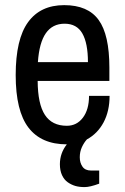

<svg xmlns="http://www.w3.org/2000/svg" viewBox="-20 -555 492 755"><path d="M410.1 -236.8H128.1Q128.6 -146 156.6 -103.2Q184.6 -60.4 242.8 -60.4Q281.9 -60.4 306 -92.3Q330.1 -124.2 330.1 -178.1H410.9Q410.9 -118.2 387.3 -73.8Q363.6 -29.5 321.9 -7Q310.6 5.2 302.1 23.5Q293.7 41.7 293.7 63.4Q293.7 85.1 304.3 100.3Q314.9 115.6 338 115.6H370.1V167.2Q333.6 180.7 312.8 180.7Q291.9 180.7 276.3 176.2Q260.6 171.6 246.5 161.8Q232.4 152 223.9 133.8Q215.5 115.6 215.5 90.8Q215.5 47.4 242.8 12.6Q142.5 12.6 92.1 -53Q41.7 -118.6 41.7 -259.8Q41.7 -401 90.4 -467.9Q139 -534.8 232.4 -534.8Q325.8 -534.8 367.9 -476.5Q410.1 -418.3 410.1 -289.3ZM325.8 -310.6Q325.8 -384.9 303.9 -423.3Q281.9 -461.8 234.1 -461.8Q186.4 -461.8 160.3 -424.4Q134.2 -387.1 129 -310.6Z"/></svg>

Font: Puralecka Narrow
Style: Regular
Weight: 400
Designer: Hector Gatti, Marcela Romero, Pablo Cosgaya and Nicolas Silva
Version: Version 1.004;PS 001.004;hotconv 1.0.70;makeotf.lib2.5.58329